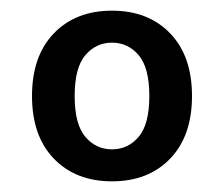

<svg xmlns="http://www.w3.org/2000/svg" viewBox="-20 -730 420 360"><path d="M190 -450Q220 -450 240 -473.5Q260 -497 260 -550Q260 -603 240 -626.5Q220 -650 190 -650Q160 -650 140 -626.5Q120 -603 120 -550Q120 -497 140 -473.5Q160 -450 190 -450ZM190 -710Q258 -710 299 -667.5Q340 -625 340 -550Q340 -475 299 -432.5Q258 -390 190 -390Q122 -390 81 -432.5Q40 -475 40 -550Q40 -625 81 -667.5Q122 -710 190 -710Z"/></svg>

Font: Cuprum
Style: Regular
Weight: 400
Designer: Jovanny Lemonad
Foundry: Jovanny Lemonad
Version: Version 1.002